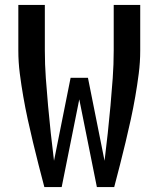

<svg xmlns="http://www.w3.org/2000/svg" viewBox="-20 -755 640 775"><path d="M159 0Q147 -45 135.5 -90.5Q124 -136 113 -181.5Q102 -227 92 -273Q82 -319 74 -365Q66 -411 60 -457.5Q54 -504 54 -551V-735H161V-551Q161 -495 165 -439.5Q169 -384 174 -328.5Q179 -273 185 -217.5Q191 -162 198 -106L265 -441H335L402 -106Q409 -162 415 -217.5Q421 -273 426 -328.5Q431 -384 435 -439.5Q439 -495 439 -551V-735H546V-551Q546 -504 540 -457.5Q534 -411 526 -365Q518 -319 508 -273Q498 -227 487 -181.5Q476 -136 464.5 -90.5Q453 -45 441 0H371L300 -354L229 0Z"/></svg>

Font: Zed Mono Semibold Extended
Style: Regular
Weight: 600
Width: 7
Monospace: yes
Designer: Belleve Invis
Foundry: Belleve Invis
Version: Version 1.0.0; ttfautohint (v1.8.4)